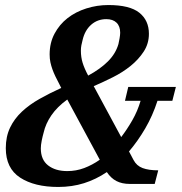

<svg xmlns="http://www.w3.org/2000/svg" viewBox="-20 -730 721 762"><path d="M211 12Q117 12 60 -25Q3 -62 3 -142Q3 -188 20 -223.5Q37 -259 67 -287Q97 -315 137 -337.5Q177 -360 223 -381L216 -395Q207 -412 200 -426.5Q193 -441 188 -455Q183 -469 180 -483Q177 -497 177 -514Q177 -560 196.5 -596.5Q216 -633 248 -658Q280 -683 322.5 -696.5Q365 -710 410 -710Q495 -710 533 -679.5Q571 -649 571 -596Q571 -557 550.5 -525.5Q530 -494 498.5 -468.5Q467 -443 428 -423.5Q389 -404 352 -388L461 -186Q484 -216 505 -252.5Q526 -289 538 -330H476L489 -385H678L664 -330H605Q586 -271 556.5 -220.5Q527 -170 492 -129L510 -95Q522 -72 546 -63Q570 -54 608 -54L594 0H496Q464 0 442 -11.5Q420 -23 404 -47Q361 -18 313.5 -3Q266 12 211 12ZM330 -430Q378 -456 408.5 -486.5Q439 -517 450 -555Q452 -563 454.5 -577.5Q457 -592 457 -600Q457 -626 442.5 -640Q428 -654 402 -654Q367 -654 342 -632Q317 -610 308 -572Q305 -561 303 -550.5Q301 -540 301 -529Q301 -503 308 -480.5Q315 -458 330 -430ZM247 -51Q282 -51 314 -63Q346 -75 376 -96L247 -335Q207 -306 184 -272.5Q161 -239 153 -203Q149 -189 145.5 -171.5Q142 -154 142 -141Q142 -96 171 -73.5Q200 -51 247 -51Z"/></svg>

Font: IBM Plex Serif SmBld
Style: Italic
Weight: 600
Italic angle: -14°
Designer: Mike Abbink, Paul van der Laan, Pieter van Rosmalen
Foundry: Bold Monday
Version: Version 3.001